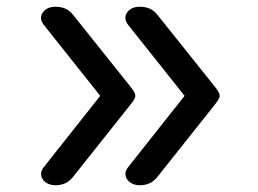

<svg xmlns="http://www.w3.org/2000/svg" viewBox="-20 -535 765 569"><path d="M145 14Q127 14 115.5 5.5Q104 -3 102 -15.5Q100 -28 110 -40L277 -251L110 -461Q95 -480 106.5 -497.5Q118 -515 145 -515Q160 -515 173.5 -509.5Q187 -504 199 -488L358 -289Q372 -272 376.5 -264.5Q381 -257 381 -251Q381 -246 376.5 -238.5Q372 -231 358 -214L199 -14Q187 2 173.5 8Q160 14 145 14ZM395 14Q377 14 365.5 5.5Q354 -3 352 -15.5Q350 -28 360 -40L527 -251L360 -461Q345 -480 356.5 -497.5Q368 -515 395 -515Q410 -515 423.5 -509.5Q437 -504 449 -488L608 -289Q622 -272 626.5 -264.5Q631 -257 631 -251Q631 -246 626.5 -238.5Q622 -231 608 -214L449 -14Q437 2 423.5 8Q410 14 395 14Z"/></svg>

Font: Playwrite BE WAL
Style: Regular
Weight: 400
Designer: Veronika Burian, José Scaglione
Foundry: TypeTogether
Version: Version 1.002